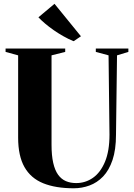

<svg xmlns="http://www.w3.org/2000/svg" viewBox="-20 -1004 718 1032"><path d="M376.5 8Q279 8 212.2 -19Q145.5 -46 111.5 -106Q77.5 -166 77.5 -264V-706.5L10 -725V-743H330.5V-725L257 -706.5V-226.5Q257 -168.5 266 -128.8Q275 -89 292.2 -65Q309.5 -41 334 -30.5Q358.5 -20 389.5 -20Q439 -20 479.5 -48.2Q520 -76.5 544.2 -134.2Q568.5 -192 568.5 -280L563.5 -706.5L495 -725V-743H670V-725L609 -706.5L603.5 -280.5Q603.5 -199.5 584.8 -144Q566 -88.5 534 -55.2Q502 -22 461.2 -7Q420.5 8 376.5 8ZM374.5 -783Q346.5 -794.5 319.8 -809.8Q293 -825 268.2 -842.2Q243.5 -859.5 222.8 -877Q202 -894.5 186.5 -911L273 -983.5L415 -809L376.5 -783Z"/></svg>

Font: Merriweather 144pt ExtraBold
Style: Regular
Weight: 800
Version: Version 2.100